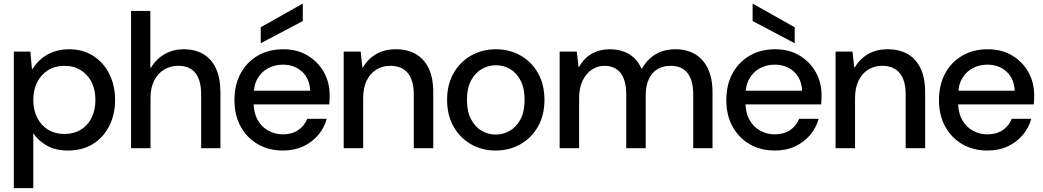

<svg xmlns="http://www.w3.org/2000/svg" viewBox="-20 -761 5356 986"><path d="M51 205V-496H136L144 -407H147Q167 -439 195 -461.5Q223 -484 258 -496Q293 -508 335 -508Q406 -508 459 -474Q512 -440 541.5 -381Q571 -322 571 -248Q571 -174 541.5 -115Q512 -56 458 -22Q404 12 328 12Q264 12 219.5 -14Q175 -40 151 -77V205ZM311 -73Q359 -73 395 -95Q431 -117 450.5 -156.5Q470 -196 470 -248Q470 -300 450.5 -339Q431 -378 395 -400.5Q359 -423 311 -423Q263 -423 227 -400.5Q191 -378 171 -339Q151 -300 151 -248Q151 -196 171 -156.5Q191 -117 227 -95Q263 -73 311 -73Z M653 0V-705H752V-413H755Q783 -459 826.5 -483.5Q870 -508 923 -508Q981 -508 1023.5 -483.5Q1066 -459 1089 -409.5Q1112 -360 1112 -286V0H1013V-276Q1013 -348 984 -385.5Q955 -423 895 -423Q855 -423 822.5 -403.5Q790 -384 771.5 -347Q753 -310 753 -257V0Z M1433 12Q1360 12 1304 -20.5Q1248 -53 1216 -111Q1184 -169 1184 -247Q1184 -325 1215.5 -383.5Q1247 -442 1303.5 -475Q1360 -508 1434 -508Q1507 -508 1560.5 -475.5Q1614 -443 1643.5 -390Q1673 -337 1673 -272Q1673 -262 1672.5 -250Q1672 -238 1671 -225H1257V-295H1573Q1570 -358 1530.5 -393.5Q1491 -429 1433 -429Q1392 -429 1357.5 -411Q1323 -393 1302.5 -357.5Q1282 -322 1282 -267V-239Q1282 -184 1302.5 -146.5Q1323 -109 1358 -90Q1393 -71 1432 -71Q1479 -71 1511 -92.5Q1543 -114 1558 -151H1658Q1645 -104 1614 -67.5Q1583 -31 1537.5 -9.5Q1492 12 1433 12ZM1319 -539V-621L1532 -741H1535V-653Z M1745 0V-496H1832L1841 -415H1844Q1869 -458 1911.5 -483Q1954 -508 2013 -508Q2072 -508 2115 -483.5Q2158 -459 2181.5 -410Q2205 -361 2205 -286V0H2105V-276Q2105 -348 2074.5 -385.5Q2044 -423 1984 -423Q1944 -423 1912.5 -403.5Q1881 -384 1863 -347Q1845 -310 1845 -257V0Z M2525 12Q2455 12 2398.5 -20.5Q2342 -53 2309 -111.5Q2276 -170 2276 -248Q2276 -326 2309 -384.5Q2342 -443 2399 -475.5Q2456 -508 2527 -508Q2597 -508 2654 -475.5Q2711 -443 2743.5 -384.5Q2776 -326 2776 -248Q2776 -170 2743 -111.5Q2710 -53 2653 -20.5Q2596 12 2525 12ZM2525 -70Q2565 -70 2598.5 -89.5Q2632 -109 2653 -148.5Q2674 -188 2674 -248Q2674 -308 2653.5 -347.5Q2633 -387 2599.5 -406.5Q2566 -426 2527 -426Q2488 -426 2454 -406.5Q2420 -387 2399 -347.5Q2378 -308 2378 -248Q2378 -188 2399 -148.5Q2420 -109 2453.5 -89.5Q2487 -70 2525 -70Z M2854 0V-496H2942L2951 -417H2954Q2978 -462 3019 -485Q3060 -508 3111 -508Q3149 -508 3180.5 -497Q3212 -486 3235.5 -464.5Q3259 -443 3274 -409H3277Q3304 -457 3347 -482.5Q3390 -508 3449 -508Q3506 -508 3548.5 -483.5Q3591 -459 3615 -409.5Q3639 -360 3639 -286V0H3540V-276Q3540 -348 3511 -385.5Q3482 -423 3424 -423Q3386 -423 3357.5 -406.5Q3329 -390 3312.5 -356Q3296 -322 3296 -271V0H3196V-276Q3196 -348 3167.5 -385.5Q3139 -423 3083 -423Q3049 -423 3019.5 -403.5Q2990 -384 2972 -347Q2954 -310 2954 -257V0Z M3959 12Q3886 12 3830 -20.5Q3774 -53 3742 -111Q3710 -169 3710 -247Q3710 -325 3741.5 -383.5Q3773 -442 3829.5 -475Q3886 -508 3960 -508Q4033 -508 4086.5 -475.5Q4140 -443 4169.5 -390Q4199 -337 4199 -272Q4199 -262 4198.5 -250Q4198 -238 4197 -225H3783V-295H4099Q4096 -358 4056.5 -393.5Q4017 -429 3959 -429Q3918 -429 3883.5 -411Q3849 -393 3828.5 -357.5Q3808 -322 3808 -267V-239Q3808 -184 3828.5 -146.5Q3849 -109 3884 -90Q3919 -71 3958 -71Q4005 -71 4037 -92.5Q4069 -114 4084 -151H4184Q4171 -104 4140 -67.5Q4109 -31 4063.5 -9.5Q4018 12 3959 12ZM4061 -539 3845 -653V-741H3848L4061 -621Z M4271 0V-496H4358L4367 -415H4370Q4395 -458 4437.5 -483Q4480 -508 4539 -508Q4598 -508 4641 -483.5Q4684 -459 4707.5 -410Q4731 -361 4731 -286V0H4631V-276Q4631 -348 4600.5 -385.5Q4570 -423 4510 -423Q4470 -423 4438.5 -403.5Q4407 -384 4389 -347Q4371 -310 4371 -257V0Z M5051 12Q4978 12 4922 -20.5Q4866 -53 4834 -111Q4802 -169 4802 -247Q4802 -325 4833.5 -383.5Q4865 -442 4921.5 -475Q4978 -508 5052 -508Q5125 -508 5178.5 -475.5Q5232 -443 5261.5 -390Q5291 -337 5291 -272Q5291 -262 5290.5 -250Q5290 -238 5289 -225H4875V-295H5191Q5188 -358 5148.5 -393.5Q5109 -429 5051 -429Q5010 -429 4975.5 -411Q4941 -393 4920.5 -357.5Q4900 -322 4900 -267V-239Q4900 -184 4920.5 -146.5Q4941 -109 4976 -90Q5011 -71 5050 -71Q5097 -71 5129 -92.5Q5161 -114 5176 -151H5276Q5263 -104 5232 -67.5Q5201 -31 5155.5 -9.5Q5110 12 5051 12Z"/></svg>

Font: DM Sans 9pt 36pt Medium
Style: Regular
Weight: 500
Version: Version 4.004;gftools[0.9.30]